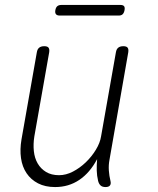

<svg xmlns="http://www.w3.org/2000/svg" viewBox="-20 -747 640 777"><path d="M407 10Q394 10 387 3.5Q380 -3 377 -15Q372 -36 371.5 -57Q371 -78 373 -103Q344 -48 301 -19Q258 10 203 10Q163 10 134 -5Q105 -20 87.5 -46Q70 -72 65 -107Q60 -142 67 -183L129 -535Q131 -548 138.5 -554Q146 -560 159 -560Q172 -560 176.5 -554Q181 -548 179 -535L119 -195Q114 -164 117 -135.5Q120 -107 132.5 -85.5Q145 -64 166.5 -51Q188 -38 219 -38Q247 -38 275 -52.5Q303 -67 327 -90Q351 -113 368 -141Q385 -169 389 -195L449 -535Q451 -548 458.5 -554Q466 -560 479 -560Q492 -560 496.5 -554Q501 -548 499 -535L423 -100Q419 -79 420.5 -57Q422 -35 427 -15Q430 -3 425 3.5Q420 10 407 10ZM222 -684Q211 -684 206.5 -689.5Q202 -695 204 -706Q206 -717 212 -722Q218 -727 229 -727H467Q478 -727 482 -722Q486 -717 484 -706Q482 -695 476.5 -689.5Q471 -684 460 -684Z"/></svg>

Font: Maple Mono NL Thin
Style: Italic
Weight: 250
Italic angle: -10°
Monospace: yes
Designer: subframe7536
Version: Version 7.000